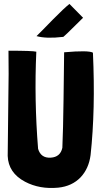

<svg xmlns="http://www.w3.org/2000/svg" viewBox="-20 -937 522 973"><path d="M451 -669Q464 -381 439 -151Q430 -83 389 -39Q345 7 275 14Q181 23 107 -16Q22 -61 19 -147Q19 -211 22 -413Q25 -579 23 -679L22 -680H23Q146 -680 164 -675V-674Q153 -432 173 -183Q187 -135 237 -138Q286 -141 296 -188Q300 -279 302 -432L305 -672Q429 -683 451 -670ZM401 -847 400 -846Q294 -740 299 -750Q215 -740 165 -754Q178 -766 248 -838Q305 -896 332 -917Z"/></svg>

Font: Londrina Solid
Style: Regular
Weight: 400
Designer: Marcelo Magalhaes
Foundry: Marcelo Magalh„es
Version: Version 1.001 2011